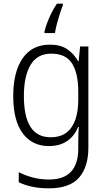

<svg xmlns="http://www.w3.org/2000/svg" viewBox="-20 -785 581 1045"><path d="M252 -542Q309 -542 345.5 -517.5Q382 -493 405 -452H408L416 -532H461V18Q461 124 410 182Q359 240 246 240Q196 240 156 231.5Q116 223 82 207V152Q117 170 158.5 181Q200 192 247 192Q328 192 367 149Q406 106 406 24V-8Q406 -28 406.5 -49.5Q407 -71 409 -94H405Q385 -44 345 -17Q305 10 246 10Q155 10 103.5 -59.5Q52 -129 52 -262Q52 -393 103 -467.5Q154 -542 252 -542ZM259 -493Q183 -493 146.5 -432Q110 -371 110 -262Q110 -38 255 -38Q311 -38 344 -65Q377 -92 391.5 -138Q406 -184 406 -241V-287Q406 -385 372.5 -439Q339 -493 259 -493ZM322 -756Q315 -739 306 -711Q297 -683 289.5 -654.5Q282 -626 279 -605H222V-613Q230 -647 248.5 -689.5Q267 -732 290 -765H322Z"/></svg>

Font: Noto Sans Khmer UI SemiCondensed Light
Style: Regular
Weight: 300
Width: 4
Designer: Danh Hong and the Monotype Design Team
Foundry: Monotype Imaging Inc.
Version: Version 2.002; ttfautohint (v1.8.4.7-5d5b)